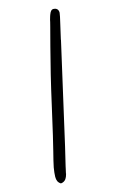

<svg xmlns="http://www.w3.org/2000/svg" viewBox="-116 -786 505 836"><g transform="rotate(-15 136.5 -368.0)"><path d="M237.3 -716.8C237.3 -731.4 229 -739.3 213.9 -739.3C206.5 -739.3 200.7 -732.4 195.8 -719.2L193.4 -712.4L189 -697.3C189 -693.4 178.7 -655.8 160.2 -585C141.1 -512.7 120.1 -426.8 98.1 -328.1C75.7 -229.5 61.5 -167 54.2 -140.1C47.4 -113.3 41.5 -89.8 38.1 -72.3C35.6 -56.2 33.7 -42.5 33.7 -31.2C33.7 -15.6 37.6 -4.9 50.3 2.9C64 2 73.7 -6.3 78.6 -19C81.1 -25.4 82.5 -30.8 83.5 -34.7L83 -33.7C80.6 -25.4 85.4 -44.9 86.9 -52.2L89.4 -64L109.4 -147.9L212.4 -601.1H211.9L227.1 -667.5C232.4 -689.9 237.3 -711.9 237.3 -716.8Z"/></g></svg>

Font: Amatic Mod Bold ONEptTWO
Style: Bold
Weight: 700
Designer: David Occhino Design
Foundry: David Occhino Design
Version: Version 1.2